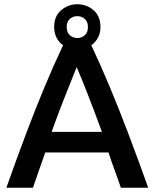

<svg xmlns="http://www.w3.org/2000/svg" viewBox="-20 -884 728 904"><path d="M10 0Q60 -142 104 -258Q148 -374 190 -475Q232 -576 277 -671Q258 -684 246.5 -706Q235 -728 235 -757Q235 -808 268 -836Q301 -864 344 -864Q388 -864 420.5 -836Q453 -808 453 -757Q453 -728 441 -706Q429 -684 410 -671Q455 -575 497 -474.5Q539 -374 583 -258Q627 -142 678 0H549Q535 -42 519.5 -83.5Q504 -125 491 -166H193Q179 -125 164 -83.5Q149 -42 135 0ZM344 -705Q364 -705 379 -718Q394 -731 394 -757Q394 -782 379 -795Q364 -808 344 -808Q324 -808 309 -795Q294 -782 294 -757Q294 -731 309 -718Q324 -705 344 -705ZM223 -263H460Q425 -358 394.5 -436.5Q364 -515 341 -568Q320 -515 288.5 -436.5Q257 -358 223 -263Z"/></svg>

Font: Ubuntu Sans SemiBold
Style: Regular
Weight: 600
Designer: Dalton Maag Ltd
Foundry: Dalton Maag Ltd
Version: Version 1.006; ttfautohint (v1.8.4.7-5d5b)